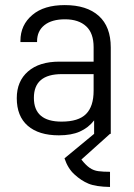

<svg xmlns="http://www.w3.org/2000/svg" viewBox="-20 -534 536 766"><path d="M374 -470.7Q421.9 -427.7 421.9 -344.7V0H355.5V-53.7Q333 -24.4 297.9 -8.8Q264.6 5.9 214.8 5.9Q134.8 5.9 90.8 -32.2Q46.9 -70.3 46.9 -142.6Q46.9 -210 91.8 -249Q136.7 -288.1 216.8 -288.1H353.5V-345.7Q353.5 -401.4 324.2 -428.7Q293.9 -457 239.3 -457Q186.5 -457 157.2 -433.6Q127.9 -410.2 127.9 -369.1V-366.2H61.5V-371.1Q61.5 -434.6 109.4 -474.6Q155.3 -513.7 238.3 -513.7Q326.2 -513.7 374 -470.7ZM323.2 -79.1Q353.5 -109.4 353.5 -171.9V-238.3H226.6Q115.2 -238.3 115.2 -143.6Q115.2 -48.8 225.6 -48.8Q293 -48.8 323.2 -79.1ZM355.5 0H418.9L304.7 102.5Q322.3 125 337.9 135.7Q353.5 146.5 372.6 148.9Q391.6 151.4 418.9 151.4V211.9Q362.3 210.9 333 198.7Q303.7 186.5 277.3 162.1Q251 138.7 237.3 97.7Z"/></svg>

Font: DINish
Style: Regular
Weight: 400
Designer: Bert Driehuis
Foundry: Playbeing
Version: Version 3.008; git-95204e4c-release